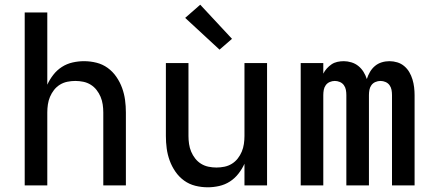

<svg xmlns="http://www.w3.org/2000/svg" viewBox="-20 -788 1840 816"><path d="M85 0V-735H181V-428Q191 -450 206.5 -470Q222 -490 243 -503.5Q264 -517 288.5 -522.5Q313 -528 337 -528Q364 -528 390 -521.5Q416 -515 437.5 -499.5Q459 -484 474.5 -461.5Q490 -439 499 -414Q508 -389 511.5 -363Q515 -337 515 -310V0H419V-310Q419 -327 416.5 -344Q414 -361 407.5 -376.5Q401 -392 390.5 -405.5Q380 -419 365.5 -428Q351 -437 334 -440.5Q317 -444 300 -444Q283 -444 266 -440.5Q249 -437 234.5 -428Q220 -419 209.5 -405.5Q199 -392 192.5 -376.5Q186 -361 183.5 -344Q181 -327 181 -310V0Z M863 8Q836 8 810 1.5Q784 -5 762.5 -20.5Q741 -36 725.5 -58.5Q710 -81 701 -106Q692 -131 688.5 -157Q685 -183 685 -210V-520H781V-210Q781 -193 783.5 -176Q786 -159 792.5 -143.5Q799 -128 809.5 -114.5Q820 -101 834.5 -92Q849 -83 866 -79.5Q883 -76 900 -76Q917 -76 934 -79.5Q951 -83 965.5 -92Q980 -101 990.5 -114.5Q1001 -128 1007.5 -143.5Q1014 -159 1016.5 -176Q1019 -193 1019 -210V-520H1115V0H1019V-92Q1009 -70 993.5 -50Q978 -30 957 -16.5Q936 -3 911.5 2.5Q887 8 863 8ZM913 -577 767 -712 831 -768 966 -623Z M1258 0V-520H1354V-475Q1360 -487 1369 -497Q1378 -507 1389 -514.5Q1400 -522 1413.5 -525Q1427 -528 1441 -528Q1457 -528 1473.5 -523Q1490 -518 1503 -507.5Q1516 -497 1525 -482.5Q1534 -468 1539 -452Q1544 -468 1552.5 -482.5Q1561 -497 1573.5 -507.5Q1586 -518 1602 -523Q1618 -528 1635 -528Q1652 -528 1668.5 -523Q1685 -518 1698 -507Q1711 -496 1719.5 -481.5Q1728 -467 1733 -450.5Q1738 -434 1740 -417Q1742 -400 1742 -384V0H1646V-384Q1646 -395 1644 -406Q1642 -417 1635.5 -426Q1629 -435 1618.5 -439.5Q1608 -444 1597 -444Q1586 -444 1575.5 -439.5Q1565 -435 1558.5 -426Q1552 -417 1550 -406Q1548 -395 1548 -384V0H1452V-384Q1452 -395 1450 -406Q1448 -417 1441.5 -426Q1435 -435 1424.5 -439.5Q1414 -444 1403 -444Q1392 -444 1381.5 -439.5Q1371 -435 1364.5 -426Q1358 -417 1356 -406Q1354 -395 1354 -384V0Z"/></svg>

Font: Iosevka Fixed Medium Extended
Style: Regular
Weight: 500
Width: 7
Monospace: yes
Designer: Belleve Invis
Foundry: Belleve Invis
Version: Version 24.1.1; ttfautohint (v1.8.4)